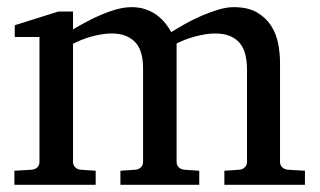

<svg xmlns="http://www.w3.org/2000/svg" viewBox="-20 -514 890 534"><path d="M604 0V-39.1L646 -42Q655.3 -43 661.1 -48.8Q667 -54.7 667 -64V-318.8Q667 -342.3 662.6 -361.1Q658.2 -379.9 647.7 -393.1Q637.2 -406.2 620.1 -413.6Q603 -420.9 578.1 -420.9Q565.4 -420.9 551.5 -418.7Q537.6 -416.5 523.7 -412.8Q509.8 -409.2 496.3 -404.1Q482.9 -398.9 471.2 -393.1V-64Q471.2 -54.7 477.1 -48.8Q482.9 -43 492.2 -42L534.2 -39.1V0H314.9V-39.1L356.9 -42Q366.2 -43 372.1 -48.8Q377.9 -54.7 377.9 -64V-325.2Q377.9 -346.2 373.3 -364Q368.7 -381.8 358.2 -394.3Q347.7 -406.7 330.8 -413.8Q314 -420.9 290 -420.9Q275.9 -420.9 260.5 -418.2Q245.1 -415.5 231 -411.4Q216.8 -407.2 204.3 -402.1Q191.9 -397 183.1 -392.1V-64Q183.1 -54.7 189 -48.8Q194.8 -43 204.1 -42L246.1 -39.1V0H20V-39.1L68.8 -42Q78.1 -43 84 -48.8Q89.8 -54.7 89.8 -64V-411.1H21V-443.8L142.1 -481.9H183.1V-432.1Q199.7 -442.4 220 -453.1Q240.2 -463.9 261.7 -473.1Q283.2 -482.4 304.9 -488.3Q326.7 -494.1 346.2 -494.1Q367.7 -494.1 385.3 -488Q402.8 -481.9 416.3 -471.9Q429.7 -461.9 439.7 -449.5Q449.7 -437 456.1 -424.8Q471.2 -434.1 492.7 -446.3Q514.2 -458.5 538.1 -469Q562 -479.5 585.9 -486.8Q609.9 -494.1 629.9 -494.1Q669.4 -494.1 694.3 -479.7Q719.2 -465.3 733.6 -443.1Q748 -420.9 753.4 -393.6Q758.8 -366.2 758.8 -340.8V-64Q758.8 -54.7 764.9 -48.8Q771 -43 779.8 -42L828.1 -39.1V0Z"/></svg>

Font: BabelStone Ogham
Style: Regular
Weight: 400
Designer: Andrew West
Foundry: BabelStone
Version: Version 2.02 March 14, 2022